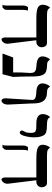

<svg xmlns="http://www.w3.org/2000/svg" viewBox="892 -1548 670 2493"><g transform="rotate(90 1226.5 -302.0)"><path d="M52.2 -265.1Q52.2 -309.1 73.7 -330.6H117.7Q108.9 -306.2 108.9 -266.6V-65.9Q108.9 -40 104 -30.3Q98.1 -19 78.1 0H41.5Q49.3 -12.7 50.3 -20.5Q52.2 -28.3 52.2 -50.3ZM466.8 -439.5H226.1Q125 -439.5 85.4 -456.1Q42 -474.6 42 -522.5Q42 -560.1 65.4 -600.1Q72.3 -611.8 80.1 -617.2Q97.2 -593.3 110.8 -586.9Q132.3 -577.6 182.1 -577.6H537.6Q577.6 -577.6 590.8 -534.2Q594.2 -522 594.2 -509Q594.2 -496.1 589.6 -483.9Q585 -471.7 576.2 -461.9Q555.7 -439.5 522.9 -439.5H502.9L548.8 -65.4Q547.9 -34.2 534.7 -16.6Q512.2 13.2 491.7 13.2Q482.4 13.2 474.6 0Q466.8 -13.2 466.8 -35.2Z M973.1 -417Q974.1 -395 974.1 -323Q974.1 -251 979.5 -138.2L944.3 0H676.3L726.6 -138.2H921.9L920.9 -175.3Q920.9 -258.3 924.6 -300.8Q928.2 -343.3 928.2 -360.6Q928.2 -377.9 925 -391.8Q921.9 -405.8 913.1 -416Q894.5 -436.5 851.1 -439Q807.6 -441.4 782.7 -447.3Q757.8 -453.1 742.2 -462.9Q712.9 -481.9 712.9 -519.5Q712.9 -559.6 738.3 -599.6Q746.1 -611.8 754.4 -617.2Q770.5 -593.8 781.2 -587.9Q798.8 -577.6 837.4 -577.6Q919.4 -577.6 947.3 -533.7Q969.7 -498 973.1 -417Z M1256.8 -38.6 1278.3 -385.7Q1278.3 -430.2 1209.5 -436.5Q1189.9 -438 1169.4 -439.5Q1063.5 -445.3 1063.5 -519.5Q1063.5 -557.1 1088.9 -599.6Q1096.2 -611.8 1104.5 -617.2Q1120.6 -593.8 1131.3 -587.9Q1148.9 -577.6 1180.4 -577.6Q1211.9 -577.6 1235.6 -569.8Q1259.3 -562 1275.4 -548.1Q1291.5 -534.2 1301 -515.4Q1310.5 -496.6 1315.9 -474.6Q1324.2 -439.9 1324.2 -379.4H1323.7L1338.4 -68.8Q1336.9 -10.7 1304.2 7.8Q1294.4 13.2 1284.9 13.2Q1275.4 13.2 1266.1 0Q1256.8 -13.2 1256.8 -38.6Z M1583 -439.5Q1461.9 -439.5 1461.9 -523.9Q1461.9 -563.5 1486.3 -600.6Q1494.1 -612.3 1502.4 -617.2Q1516.1 -592.8 1530.3 -586.9Q1553.2 -577.6 1593 -577.6Q1632.8 -577.6 1655.5 -575Q1678.2 -572.3 1694.3 -567.4Q1724.1 -557.6 1736.8 -535.6Q1763.7 -490.2 1763.7 -411.6Q1763.7 -345.2 1744.1 -278.8Q1728 -224.1 1701.7 -224.1Q1691.4 -224.1 1683.1 -232.9Q1674.8 -241.7 1674.8 -250Q1674.8 -258.3 1678.5 -265.9Q1682.1 -273.4 1686.5 -281.2Q1699.2 -302.7 1701.2 -314.5Q1706.1 -343.3 1706.1 -372.6Q1706.1 -401.9 1696.8 -416.7Q1687.5 -431.6 1664.1 -436Q1659.7 -436.5 1653.6 -437.3Q1647.5 -438 1638.2 -438.5Q1619.6 -439.5 1583 -439.5Z M1870.1 -265.1Q1870.1 -309.1 1891.6 -330.6H1935.5Q1926.8 -306.2 1926.8 -266.6V-65.9Q1926.8 -40 1921.9 -30.3Q1916 -19 1896 0H1859.4Q1867.2 -12.7 1868.2 -20.5Q1870.1 -28.3 1870.1 -50.3ZM2284.7 -439.5H2043.9Q1942.9 -439.5 1903.3 -456.1Q1859.9 -474.6 1859.9 -522.5Q1859.9 -560.1 1883.3 -600.1Q1890.1 -611.8 1897.9 -617.2Q1915 -593.3 1928.7 -586.9Q1950.2 -577.6 2000 -577.6H2355.5Q2395.5 -577.6 2408.7 -534.2Q2412.1 -522 2412.1 -509Q2412.1 -496.1 2407.5 -483.9Q2402.8 -471.7 2394 -461.9Q2373.5 -439.5 2340.8 -439.5H2320.8L2366.7 -65.4Q2365.7 -34.2 2352.5 -16.6Q2330.1 13.2 2309.6 13.2Q2300.3 13.2 2292.5 0Q2284.7 -13.2 2284.7 -35.2Z"/></g></svg>

Font: Cardo-Italic
Style: Italic
Weight: 400
Italic angle: -12°
Designer: David J. Perry
Foundry: David J. Perry
Version: Version 0.991